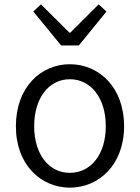

<svg xmlns="http://www.w3.org/2000/svg" viewBox="-20 -849 642 882"><path d="M301 13C433 13 550 -91 550 -269C550 -450 433 -554 301 -554C169 -554 53 -450 53 -269C53 -91 169 13 301 13ZM301 -55C204 -55 137 -141 137 -269C137 -398 204 -485 301 -485C398 -485 466 -398 466 -269C466 -141 398 -55 301 -55ZM261 -640H342L469 -796L433 -829L303 -699H299L168 -829L133 -796Z"/></svg>

Font: Genne Gothic Normal
Style: Regular
Weight: 350
Designer: Ryoko NISHIZUKA (kana & ideographs); Paul D. Hunt (Latin, Greek & Cyrillic); Wenlong ZHANG (bopomofo); Sandoll Communica
Foundry: Adobe Systems Incorporated
Version: Version 1.004;PS 1.004;hotconv 16.6.51;makeotf.lib2.5.65220